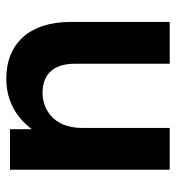

<svg xmlns="http://www.w3.org/2000/svg" viewBox="6 -566 572 625"><g transform="rotate(90 292.5 -254.0)"><path d="M188 -212V-520H52V-196C52 -66 120 12 237 12C311 12 365 -23 401 -71V0H533V-520H397V-235C397 -137 331 -106 283 -106C213 -106 188 -152 188 -212Z"/></g></svg>

Font: Aspekta 650
Style: Regular
Weight: 650
Designer: Ivo Dolenc
Version: Version 2.000